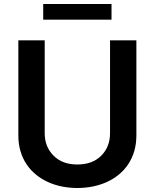

<svg xmlns="http://www.w3.org/2000/svg" viewBox="-20 -929 774 960"><path d="M71.7 -252.1V-727.3H203.5V-263.1Q203.5 -195 247.9 -150.6Q291.9 -106.5 366.8 -106.5Q442.1 -106.5 486.2 -150.6Q530.2 -194.6 530.2 -263.1V-727.3H661.9V-252.1Q661.9 -209.9 651.5 -174Q641 -138.1 621.6 -108.8Q602.3 -79.5 575.5 -57.2Q548.7 -34.8 515.8 -19.7Q483 -4.6 445.3 3.2Q407.7 11 366.8 11Q327.4 11 290.1 3.6Q252.8 -3.9 220 -18.8Q187.1 -33.7 160 -55.8Q132.8 -77.8 113.1 -107.1Q93.4 -136.4 82.6 -172.6Q71.7 -208.8 71.7 -252.1ZM196 -909.1H537.6V-830.6H196Z"/></svg>

Font: Inter P Semi Bold
Style: Regular
Weight: 600
Designer: Rasmus Andersson
Foundry: rsms
Version: Version 3.018;git-588b23468